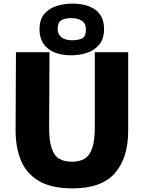

<svg xmlns="http://www.w3.org/2000/svg" viewBox="-20 -1031 793 1059"><path d="M380 8Q265 8 196 -32Q127 -72 96.5 -144Q66 -216 66 -312L68 -743H253L251 -334Q250.5 -256 264.8 -213.8Q279 -171.5 307.2 -155.2Q335.5 -139 377 -139Q419 -139 447 -156Q475 -173 489 -215.5Q503 -258 503 -334V-743H687V-309Q687 -160 613.8 -76Q540.5 8 380 8ZM373 -726Q290 -726 243.2 -764.2Q196.5 -802.5 198 -873Q199 -926 225.8 -956Q252.5 -986 293.8 -998.5Q335 -1011 379 -1011Q460 -1011 507 -976.2Q554 -941.5 554 -870Q553.5 -817 527.8 -785.5Q502 -754 460.8 -740Q419.5 -726 373 -726ZM375 -809Q411 -808.5 432.5 -818.8Q454 -829 454 -868Q454 -901 431.8 -916Q409.5 -931 375 -931Q344.5 -932 321.2 -920.8Q298 -909.5 298 -871Q298 -840.5 319.8 -824.8Q341.5 -809 375 -809Z"/></svg>

Font: Koeln Type Sans ExtraBold
Style: Regular
Weight: 800
Designer: Eben Sorkin
Foundry: Eben Sorkin
Version: Version 2.001